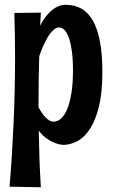

<svg xmlns="http://www.w3.org/2000/svg" viewBox="-20 -585 472 803"><path d="M20 195.8Q25.9 125.5 30 57.6Q34.2 -10.3 37.1 -76.9Q40 -143.6 41.5 -210Q43 -276.4 43 -344.2Q43 -434.6 40 -530.8L150.9 -532.2L147.9 -478Q168.9 -519 196.8 -542Q224.6 -564.9 254.9 -564.9Q291.5 -564.9 320.1 -549.1Q348.6 -533.2 368.2 -499Q387.7 -464.8 397.9 -411.9Q408.2 -358.9 408.2 -284.2Q408.2 -198.7 394 -140.4Q379.9 -82 356.4 -46.1Q333 -10.3 303.5 5.4Q273.9 21 243.2 21Q227.1 19.5 210 13.2Q195.3 7.8 177.5 -4.2Q159.7 -16.1 142.1 -38.1Q143.1 20 145 78.6Q147 137.2 150.9 198.2ZM141.1 -136.2Q146 -127 152.8 -116.5Q159.7 -106 167.7 -96.9Q175.8 -87.9 185.1 -82Q194.3 -76.2 205.1 -76.2Q219.7 -76.2 234.1 -88.1Q248.5 -100.1 259.8 -125.7Q271 -151.4 278.1 -192.1Q285.2 -232.9 285.2 -290Q285.2 -336.9 280.5 -370.8Q275.9 -404.8 268.1 -427Q260.3 -449.2 249.5 -459.7Q238.8 -470.2 227.1 -470.2Q217.3 -470.2 208 -463.1Q198.7 -456.1 190.2 -445.1Q181.6 -434.1 174.3 -420.2Q167 -406.2 160.9 -392.8Q154.8 -379.4 150.4 -367.7Q146 -356 144 -349.1Q142.6 -296.9 141.8 -246.6Q141.1 -196.3 141.1 -145Z"/></svg>

Font: Rum Raisin
Style: Regular
Weight: 400
Designer: Astigmatic (AOETI)
Foundry: Astigmatic (AOETI)
Version: Version 1.000